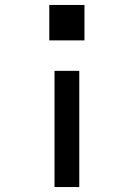

<svg xmlns="http://www.w3.org/2000/svg" viewBox="-20 -540 540 775"><path d="M179 -377V-520H321V-377ZM200 215V-254H300V215Z"/></svg>

Font: Iosevka SS04 Semibold
Style: Regular
Weight: 600
Monospace: yes
Designer: Belleve Invis
Foundry: Belleve Invis
Version: Version 19.0.0; ttfautohint (v1.8.4)